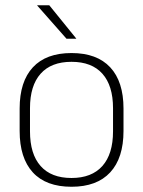

<svg xmlns="http://www.w3.org/2000/svg" viewBox="-20 -701 546 733"><path d="M253 12Q155.5 12 105.2 -43Q55 -98 55 -201V-286.5Q55 -389.5 105.5 -444Q156 -498.5 253 -498.5Q350 -498.5 400.8 -444Q451.5 -389.5 451.5 -286.5V-201Q451.5 -98 400.8 -43Q350 12 253 12ZM253 -21.5Q330 -21.5 370.8 -67.2Q411.5 -113 411.5 -199.5V-288Q411.5 -374 371 -419.5Q330.5 -465 253 -465Q175.5 -465 135 -419.5Q94.5 -374 94.5 -288V-199.5Q94.5 -113 135 -67.2Q175.5 -21.5 253 -21.5ZM168 -681 271 -554V-553H234L122 -680V-681Z"/></svg>

Font: Anek Odia Medium ExtraLight
Style: Regular
Weight: 250
Version: Version 1.003